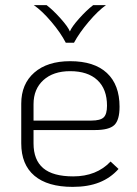

<svg xmlns="http://www.w3.org/2000/svg" viewBox="-20 -719 534 750"><path d="M412 -88 443 -59Q412 -24 368 -6.5Q324 11 264 11Q166 11 114.5 -32.5Q63 -76 63 -159V-314Q63 -391 114 -435.5Q165 -480 254 -480Q348 -480 397.5 -434Q447 -388 447 -302Q447 -250 426.5 -230.5Q406 -211 351 -211H111V-159Q111 -94 149 -62Q187 -30 266 -30Q357 -30 412 -88ZM111 -312V-248H337Q372 -248 385 -260.5Q398 -273 398 -306Q398 -371 360.5 -406Q323 -441 254 -441Q188 -441 149.5 -406Q111 -371 111 -312ZM112 -699H162Q188 -679 217 -646.5Q246 -614 253 -596Q260 -614 289 -646.5Q318 -679 344 -699H394Q363 -677 326.5 -634Q290 -591 269 -552H237Q217 -591 180.5 -634Q144 -677 112 -699Z"/></svg>

Font: KoHo Light
Style: Regular
Weight: 300
Version: Version 1.000; ttfautohint (v1.6)